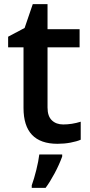

<svg xmlns="http://www.w3.org/2000/svg" viewBox="-20 -680 433 921"><path d="M283.2 -83Q325.2 -83 367.2 -96.2V-9.8Q348.1 -1.5 318.1 4.2Q288.1 9.8 255.9 9.8Q92.8 9.8 92.8 -162.1V-453.1H19V-503.9L98.1 -545.9L137.2 -660.2H208V-540H361.8V-453.1H208V-164.1Q208 -122.6 228.8 -102.8Q249.5 -83 283.2 -83ZM132.3 209Q143.6 177.7 154.1 135.5Q164.6 93.3 168.5 61H278.3V70.8Q264.2 109.9 241.7 151.9Q219.2 193.8 198.7 221.2H132.3Z"/></svg>

Font: JBL Sans
Style: Semibold
Weight: 600
Version: Version 1.10